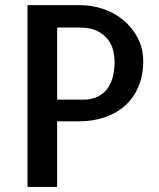

<svg xmlns="http://www.w3.org/2000/svg" viewBox="-20 -740 631 760"><path d="M206.1 0H88.9V-719.7H295.9Q341.8 -719.7 386.7 -705.1Q431.6 -690.4 467.3 -661.1Q502.9 -631.8 524.9 -590.3Q546.9 -548.8 546.9 -497.1Q546.9 -442.4 528.3 -397.9Q509.8 -353.5 476.6 -323.2Q443.4 -293 396.5 -276.4Q349.6 -259.8 293 -259.8H206.1ZM206.1 -630.9V-345.7H313.5Q335 -345.7 356 -353Q377 -360.4 394.5 -377Q412.1 -393.6 422.9 -423.3Q433.6 -453.1 433.6 -497.1Q433.6 -514.6 428.7 -537.6Q423.8 -560.5 408.7 -581.5Q393.6 -602.5 366.2 -616.7Q338.9 -630.9 293.9 -630.9Z"/></svg>

Font: Allerta
Style: Regular
Weight: 400
Designer: Matt McInerney
Foundry: Matt McInerney
Version: Version 1.0